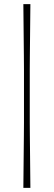

<svg xmlns="http://www.w3.org/2000/svg" viewBox="-20 -760 260 929"><path d="M93 149Q94 58 94.5 -1.5Q95 -61 95.5 -99Q96 -137 96 -166Q96 -195 96 -225Q96 -255 96 -298Q96 -339 96 -368Q96 -397 96 -425.5Q96 -454 95.5 -492.5Q95 -531 94.5 -590Q94 -649 93 -740H127Q126 -649 125.5 -590Q125 -531 124.5 -492.5Q124 -454 124 -425.5Q124 -397 124 -368Q124 -339 124 -298Q124 -255 124 -225Q124 -195 124 -166Q124 -137 124.5 -99Q125 -61 125.5 -2Q126 57 127 149Z"/></svg>

Font: Ojuju Light
Style: Regular
Weight: 300
Designer: Chisaokwu Joboson, Mirko Velimirovic
Foundry: Udi Foundry
Version: Version 1.000